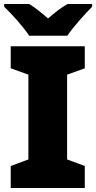

<svg xmlns="http://www.w3.org/2000/svg" viewBox="-20 -947 484 967"><path d="M444 -927H320C285 -907 257 -884 222 -854C187 -884 162 -905 127 -927H1V-913C39 -877 97 -813 127 -767H319C350 -813 410 -879 444 -913ZM407 0V-111L318 -144V-571L407 -603V-714H34V-603L123 -571V-144L34 -111V0Z"/></svg>

Font: Noto Sans UI Black
Style: Regular
Weight: 900
Designer: Monotype Design Team
Foundry: Monotype Imaging Inc.
Version: Version 1.901